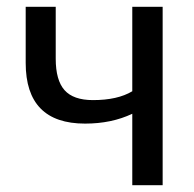

<svg xmlns="http://www.w3.org/2000/svg" viewBox="-20 -542 567 562"><path d="M367.2 0V-209Q306.6 -180.2 229 -180.2Q55.2 -180.2 55.2 -357.9V-522H143.1V-370.1Q143.1 -307.1 168.9 -278.1Q194.8 -249 252 -249Q324.2 -249 367.2 -274.9V-522H456.1V0Z"/></svg>

Font: Rawline Medium
Style: Regular
Weight: 500
Designer: Matt McInerney, Pablo Impallari, Rodrigo Fuenzalida
Foundry: Matt McInerney, Pablo Impallari, Rodrigo Fuenzalida
Version: Version 4.020;PS 004.020;hotconv 1.0.88;makeotf.lib2.5.64775